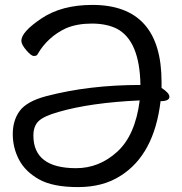

<svg xmlns="http://www.w3.org/2000/svg" viewBox="-20 -738 743 782"><path d="M290 -53Q384 -53 457.5 -120Q531 -187 549 -329Q349 -320 218 -282Q158 -265 137 -244.5Q116 -224 116 -186Q116 -53 290 -53ZM298 24Q195 24 139 -7.5Q83 -39 57.5 -87.5Q32 -136 32 -192Q32 -248 60.5 -286.5Q89 -325 167 -346Q342 -392 552 -392Q549 -572 456 -621Q414 -642 354 -642Q294 -642 249 -623Q174 -588 133 -517Q130 -510 118 -510Q107 -510 87 -533.5Q67 -557 67 -572Q67 -608 149 -663Q231 -718 356 -718Q638 -718 638 -404V-380Q670 -359 670 -344Q670 -326 634 -326Q608 -108 471 -22Q400 24 298 24Z"/></svg>

Font: ToneOZ-Pinyin-WenKai-Medium
Style: Medium
Weight: 700
Designer: Fontworks Inc.
Foundry: ToneOZ
Version: Version 0.240331